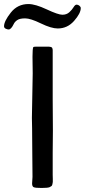

<svg xmlns="http://www.w3.org/2000/svg" viewBox="-70 -931 420 951"><path d="M92 -568 91 -650Q91 -690 95 -698Q97 -700 114 -700Q131 -700 144 -700H164Q185 -700 188 -694.5Q191 -689 191 -683V-441L192 -283L191 -174V-65Q191 -58 191.5 -45.5Q192 -33 191.5 -29.5Q191 -26 189.5 -18.5Q188 -11 185 -9.5Q182 -8 176 -4Q167 0 136.5 0Q106 0 97.5 -3.5Q89 -7 89 -22L91 -55L90 -164L89 -295Q88 -318 88 -347ZM71 -911Q105 -911 161.5 -884.5Q218 -858 239 -858Q260 -858 273.5 -870.5Q287 -883 294.5 -895.5Q302 -908 309.5 -908Q317 -908 323.5 -902.5Q330 -897 330 -891Q330 -865 297 -827.5Q264 -790 216 -790Q184 -790 132.5 -815Q81 -840 54.5 -840Q28 -840 15.5 -831.5Q3 -823 -2 -812Q-15 -785 -27 -785Q-34 -785 -42 -789Q-50 -793 -50 -801Q-50 -826 -16.5 -868.5Q17 -911 71 -911Z"/></svg>

Font: Cagliostro
Style: Regular
Weight: 400
Designer: Matthew Desmond
Foundry: Matthew Desmond
Version: Version